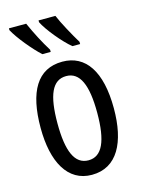

<svg xmlns="http://www.w3.org/2000/svg" viewBox="-117 -835 680 914"><g transform="rotate(-15 222.5 -378.0)"><path d="M248 -766H165V-757C184 -717 248 -639 289 -606H327V-617C302 -658 263 -729 248 -766ZM104 -766H19V-757C41 -715 102 -641 141 -606H182V-617C154 -662 128 -712 104 -766ZM403 -269C403 -452 337 -547 223 -547C99 -547 42 -446 42 -269C42 -101 102 10 221 10C346 10 403 -102 403 -269ZM125 -269C125 -407 154 -476 223 -476C290 -476 321 -407 321 -269C321 -130 290 -61 223 -61C155 -61 125 -132 125 -269Z"/></g></svg>

Font: Noto Sans UI Condensed
Style: Regular
Weight: 400
Width: 3
Designer: Monotype Design Team
Foundry: Monotype Imaging Inc.
Version: Version 1.901